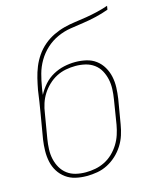

<svg xmlns="http://www.w3.org/2000/svg" viewBox="-112 -812 724 896"><g transform="rotate(-15 250.0 -363.5)"><path d="M196 8Q168 8 142 2Q116 -4 95.5 -19Q75 -34 61.5 -55.5Q48 -77 42.5 -102.5Q37 -128 37.5 -155.5Q38 -183 42 -210L62 -328Q67 -356 71 -383.5Q75 -411 79 -439Q84 -466 90.5 -493Q97 -520 107.5 -546Q118 -572 134.5 -596Q151 -620 173.5 -639Q196 -658 222 -670.5Q248 -683 275 -690Q302 -697 329 -700.5Q356 -704 383.5 -708.5Q411 -713 438.5 -719.5Q466 -726 492 -735L489 -717Q459 -706 427 -698.5Q395 -691 363.5 -686.5Q332 -682 300 -677Q268 -672 237 -658Q206 -644 181 -621Q156 -598 139 -569Q122 -540 113.5 -508.5Q105 -477 100 -446Q98 -437 97 -428Q96 -419 95 -411Q108 -436 127.5 -458Q147 -480 172.5 -494Q198 -508 225.5 -514Q253 -520 280 -520Q307 -520 333 -514Q359 -508 379 -493Q399 -478 412 -456Q425 -434 430.5 -408.5Q436 -383 435 -356Q434 -329 430 -302L410 -184Q406 -159 398 -134Q390 -109 375.5 -86Q361 -63 341 -44.5Q321 -26 297 -13.5Q273 -1 247 3.5Q221 8 196 8ZM196 -10Q219 -10 242.5 -14.5Q266 -19 288 -30Q310 -41 328 -58.5Q346 -76 359 -97Q372 -118 379.5 -141Q387 -164 391 -187L410 -305Q414 -329 415 -353.5Q416 -378 411 -401Q406 -424 395 -444Q384 -464 365.5 -477.5Q347 -491 324 -496.5Q301 -502 276 -502Q253 -502 229.5 -497.5Q206 -493 184.5 -482Q163 -471 144.5 -453.5Q126 -436 113 -415.5Q100 -395 92.5 -372Q85 -349 82 -326L62 -207Q58 -183 57 -158.5Q56 -134 61 -111Q66 -88 77.5 -68Q89 -48 107 -34.5Q125 -21 148 -15.5Q171 -10 196 -10Z"/></g></svg>

Font: Iosevka Thin Oblique
Style: Regular
Weight: 100
Italic angle: -9°
Monospace: yes
Designer: Belleve Invis
Foundry: Belleve Invis
Version: Version 32.5.0; ttfautohint (v1.8.4)